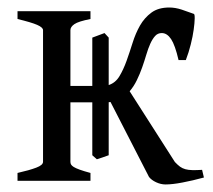

<svg xmlns="http://www.w3.org/2000/svg" viewBox="-20 -484 571 514"><path d="M259.8 -395.5 271 -383.3V-256.3Q289.1 -262.2 299.8 -280Q310.5 -297.9 318.8 -321Q327.1 -344.2 335 -369.4Q342.8 -394.5 354.7 -415.5Q366.7 -436.5 385.3 -450.2Q403.8 -463.9 433.1 -463.9Q449.2 -463.9 466.3 -458.3Q483.4 -452.6 499 -446.8Q501.5 -445.8 501.2 -434.1Q501 -422.4 498.5 -404.5Q496.1 -386.7 490.7 -365.2Q485.4 -343.8 477.5 -323.2H458Q448.7 -363.3 438 -379.4Q427.2 -395.5 413.1 -395.5Q402.3 -395.5 395.3 -387.7Q388.2 -379.9 382.3 -366.9Q376.5 -354 371.6 -337.4Q366.7 -320.8 360.6 -303.5Q354.5 -286.1 346.4 -269.5Q338.4 -252.9 327.1 -239.7L448.2 -50.3Q455.6 -42.5 461.9 -37.8Q468.3 -33.2 476.3 -31Q484.4 -28.8 494.9 -28.6Q505.4 -28.3 521 -29.3L525.9 -8.8Q495.6 -0.5 468.5 4.6Q441.4 9.8 423.3 9.8Q410.6 9.8 397.9 3.9Q385.3 -2 378.9 -10.3L275.9 -210.9Q274.4 -210.4 271 -210.4V-68.4Q263.2 -65.4 254.9 -62.7Q246.6 -60.1 239.3 -57.6L227.1 -68.4V-210H168.5V-50.8Q168.5 -46.9 170.2 -43.7Q171.9 -40.5 177.2 -37.1Q182.6 -33.7 193.4 -29.8Q204.1 -25.9 222.2 -21V0H26.9V-21Q59.1 -28.3 77.1 -35.2Q95.2 -42 95.2 -50.8V-403.3Q95.2 -410.6 79.3 -417.5Q63.5 -424.3 26.9 -433.1V-454.1H222.2V-433.1Q189.9 -426.8 179.2 -419.4Q168.5 -412.1 168.5 -403.3V-253.9H227.1V-383.3Z"/></svg>

Font: Gentium Plus
Style: Regular
Weight: 400
Designer: J. Victor Gaultney, Annie Olsen, Iska Routamaa
Foundry: SIL International
Version: Version 1.510